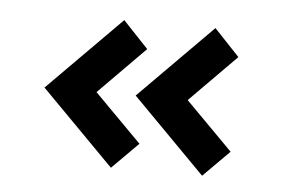

<svg xmlns="http://www.w3.org/2000/svg" viewBox="-33 -812 566 377"><g transform="rotate(5 249.5 -623.5)"><path d="M53.7 -623 198.2 -768.6 248 -715.8 156.2 -623 249 -529.3 197.3 -477.5ZM233.4 -623 377.9 -768.6 427.7 -715.8 335.9 -623 428.7 -529.3 377 -477.5Z"/></g></svg>

Font: News Cycle
Style: Bold
Weight: 700
Version: Version 0.5.1